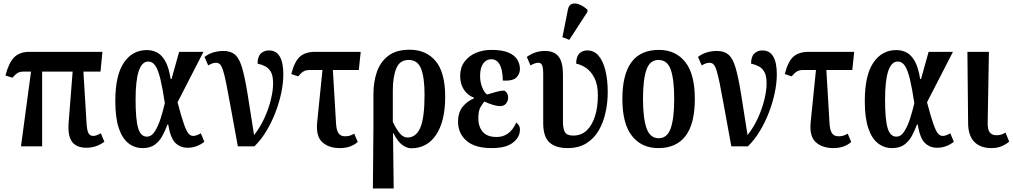

<svg xmlns="http://www.w3.org/2000/svg" viewBox="-20 -830 5746 1089"><path d="M99 0 156 -424H115Q95 -424 81.5 -417Q68 -410 50 -389L11 -402Q30 -475 61 -505.5Q92 -536 147 -536H561L550 -424H453L471 -130Q473 -95 480.5 -77Q488 -59 510 -59Q525 -59 552 -74L572 -26Q526 8 470 8Q414 8 389 -25.5Q364 -59 369 -131L392 -424H219V0Z M788 10Q744 10 709 -17Q674 -44 654 -102.5Q634 -161 634 -257Q634 -403 682.5 -474.5Q731 -546 813 -546Q843 -546 869.5 -533Q896 -520 916.5 -485Q937 -450 948 -382H953L996 -536H1134L987 -250Q1009 -166 1023.5 -125.5Q1038 -85 1049.5 -72Q1061 -59 1076 -59Q1086 -59 1097.5 -63.5Q1109 -68 1119 -74L1139 -26Q1121 -11 1096.5 -1.5Q1072 8 1044 8Q1003 8 975 -19Q947 -46 934 -124H930Q917 -89 900.5 -58.5Q884 -28 857.5 -9Q831 10 788 10ZM813 -55Q839 -55 858 -84.5Q877 -114 891 -158Q905 -202 915 -245Q902 -331 889.5 -382.5Q877 -434 861 -457.5Q845 -481 821 -481Q749 -481 749 -265Q749 -152 763.5 -103.5Q778 -55 813 -55Z M1329 0Q1305 -130 1289.5 -216.5Q1274 -303 1263.5 -355Q1253 -407 1244.5 -432.5Q1236 -458 1227 -466Q1218 -474 1205 -474Q1185 -474 1161 -459L1140 -507Q1163 -525 1191 -533Q1219 -541 1247 -541Q1289 -541 1313.5 -519.5Q1338 -498 1353.5 -444.5Q1369 -391 1384 -298.5Q1399 -206 1421 -64Q1456 -108 1480 -161Q1504 -214 1516.5 -265.5Q1529 -317 1529 -357Q1529 -399 1517 -421Q1505 -443 1485 -453.5Q1465 -464 1441 -469Q1441 -509 1459.5 -526.5Q1478 -544 1505 -544Q1547 -544 1567 -509Q1587 -474 1587 -409Q1587 -360 1575.5 -304.5Q1564 -249 1542.5 -193Q1521 -137 1491 -87Q1461 -37 1423 0Z M1908 10Q1845 10 1808 -23.5Q1771 -57 1779 -137L1809 -433H1736Q1716 -433 1702.5 -425.5Q1689 -418 1671 -397L1632 -410Q1651 -483 1682 -509.5Q1713 -536 1768 -536H2026L2015 -433H1868L1886 -130Q1888 -93 1899.5 -75Q1911 -57 1937 -57Q1951 -57 1962.5 -60Q1974 -63 1989 -72L2009 -25Q1992 -9 1966 0.5Q1940 10 1908 10Z M2095 239 2098 -104V-295Q2098 -366 2118 -423Q2138 -480 2183 -514Q2228 -548 2303 -548Q2397 -548 2451 -483.5Q2505 -419 2505 -281Q2505 -143 2454 -66Q2403 11 2312 11Q2289 11 2263 -7Q2237 -25 2211 -75H2209L2213 239ZM2291 -50Q2340 -50 2364 -106Q2388 -162 2388 -292Q2388 -390 2368.5 -440Q2349 -490 2298 -490Q2247 -490 2227.5 -441.5Q2208 -393 2208 -317V-139Q2226 -100 2246.5 -75Q2267 -50 2291 -50Z M2769 10Q2673 10 2625.5 -32Q2578 -74 2578 -139Q2578 -193 2604.5 -225Q2631 -257 2668 -272V-276Q2631 -290 2610.5 -322.5Q2590 -355 2590 -399Q2590 -447 2614.5 -480Q2639 -513 2679 -530Q2719 -547 2767 -547Q2829 -547 2864.5 -531.5Q2900 -516 2914.5 -491Q2929 -466 2929 -439Q2929 -410 2908.5 -390Q2888 -370 2832 -373Q2832 -403 2826 -431Q2820 -459 2805.5 -476.5Q2791 -494 2766 -494Q2738 -494 2720.5 -469.5Q2703 -445 2703 -399Q2703 -362 2716.5 -331Q2730 -300 2744 -294Q2767 -301 2792.5 -308.5Q2818 -316 2841 -316Q2848 -313 2855 -302.5Q2862 -292 2862 -275Q2862 -257 2850 -242.5Q2838 -228 2816 -228Q2801 -228 2777 -235Q2753 -242 2727 -254Q2719 -244 2706 -223.5Q2693 -203 2693 -158Q2693 -113 2717.5 -83Q2742 -53 2797 -53Q2872 -53 2908 -135Q2916 -129 2922.5 -119.5Q2929 -110 2929 -94Q2929 -52 2889.5 -21Q2850 10 2769 10Z M3199 10Q3132 10 3096.5 -22Q3061 -54 3061 -132V-409Q3061 -445 3055 -459.5Q3049 -474 3033 -474Q3015 -474 2989 -459L2968 -507Q2988 -522 3014 -531.5Q3040 -541 3071 -541Q3124 -541 3148.5 -509Q3173 -477 3173 -408V-137Q3173 -101 3184 -81Q3195 -61 3231 -61Q3277 -61 3308 -90.5Q3339 -120 3355 -171.5Q3371 -223 3371 -289Q3371 -350 3351.5 -388Q3332 -426 3303.5 -445Q3275 -464 3248 -469Q3248 -507 3265 -525.5Q3282 -544 3311 -544Q3350 -544 3375.5 -513.5Q3401 -483 3414 -429.5Q3427 -376 3427 -308Q3427 -248 3414.5 -191.5Q3402 -135 3375.5 -89.5Q3349 -44 3305.5 -17Q3262 10 3199 10ZM3209 -604 3170 -619 3201 -775Q3206 -802 3224.5 -808Q3243 -814 3266.5 -804.5Q3290 -795 3312 -775V-763Z M3714 10Q3619 10 3564.5 -59Q3510 -128 3510 -269Q3510 -547 3717 -547Q3812 -547 3866.5 -478.5Q3921 -410 3921 -269Q3921 -128 3868.5 -59Q3816 10 3714 10ZM3716 -46Q3765 -46 3784.5 -103Q3804 -160 3804 -269Q3804 -379 3784.5 -434.5Q3765 -490 3715 -490Q3666 -490 3646.5 -434.5Q3627 -379 3627 -269Q3627 -160 3647 -103Q3667 -46 3716 -46Z M4128 0Q4104 -130 4088.5 -216.5Q4073 -303 4062.5 -355Q4052 -407 4043.5 -432.5Q4035 -458 4026 -466Q4017 -474 4004 -474Q3984 -474 3960 -459L3939 -507Q3962 -525 3990 -533Q4018 -541 4046 -541Q4088 -541 4112.5 -519.5Q4137 -498 4152.5 -444.5Q4168 -391 4183 -298.5Q4198 -206 4220 -64Q4255 -108 4279 -161Q4303 -214 4315.5 -265.5Q4328 -317 4328 -357Q4328 -399 4316 -421Q4304 -443 4284 -453.5Q4264 -464 4240 -469Q4240 -509 4258.5 -526.5Q4277 -544 4304 -544Q4346 -544 4366 -509Q4386 -474 4386 -409Q4386 -360 4374.5 -304.5Q4363 -249 4341.5 -193Q4320 -137 4290 -87Q4260 -37 4222 0Z M4707 10Q4644 10 4607 -23.5Q4570 -57 4578 -137L4608 -433H4535Q4515 -433 4501.5 -425.5Q4488 -418 4470 -397L4431 -410Q4450 -483 4481 -509.5Q4512 -536 4567 -536H4825L4814 -433H4667L4685 -130Q4687 -93 4698.5 -75Q4710 -57 4736 -57Q4750 -57 4761.5 -60Q4773 -63 4788 -72L4808 -25Q4791 -9 4765 0.5Q4739 10 4707 10Z M5039 10Q4995 10 4960 -17Q4925 -44 4905 -102.5Q4885 -161 4885 -257Q4885 -403 4933.5 -474.5Q4982 -546 5064 -546Q5094 -546 5120.5 -533Q5147 -520 5167.5 -485Q5188 -450 5199 -382H5204L5247 -536H5385L5238 -250Q5260 -166 5274.5 -125.5Q5289 -85 5300.5 -72Q5312 -59 5327 -59Q5337 -59 5348.5 -63.5Q5360 -68 5370 -74L5390 -26Q5372 -11 5347.5 -1.5Q5323 8 5295 8Q5254 8 5226 -19Q5198 -46 5185 -124H5181Q5168 -89 5151.5 -58.5Q5135 -28 5108.5 -9Q5082 10 5039 10ZM5064 -55Q5090 -55 5109 -84.5Q5128 -114 5142 -158Q5156 -202 5166 -245Q5153 -331 5140.5 -382.5Q5128 -434 5112 -457.5Q5096 -481 5072 -481Q5000 -481 5000 -265Q5000 -152 5014.5 -103.5Q5029 -55 5064 -55Z M5603 10Q5541 10 5506 -25.5Q5471 -61 5471 -135L5467 -536H5589L5582 -134Q5581 -96 5593.5 -79.5Q5606 -63 5631 -63Q5647 -63 5658.5 -66.5Q5670 -70 5683 -78L5704 -27Q5687 -12 5662 -1Q5637 10 5603 10Z"/></svg>

Font: Noto Serif ExtraCondensed SemiBold
Style: Regular
Weight: 600
Width: 2
Designer: Monotype Design Team
Foundry: Monotype Imaging Inc.
Version: Version 2.015; ttfautohint (v1.8.4.7-5d5b)